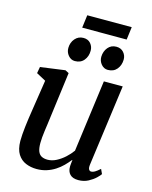

<svg xmlns="http://www.w3.org/2000/svg" viewBox="-131 -977 850 1072"><g transform="rotate(15 294.0 -441.0)"><path d="M185.5 10Q152 10 123 -2Q94 -14 76.2 -42Q58.5 -70 58 -118.5Q58 -135.5 59.5 -156.5Q61 -177.5 63.8 -201Q66.5 -224.5 69.8 -248Q73 -271.5 76.5 -293L105 -478.5L50.5 -508L57 -545L199.5 -564.5L220.5 -553.5L186 -289.5Q183.5 -268.5 180.5 -247.5Q177.5 -226.5 174.8 -206.8Q172 -187 170.5 -169Q169 -151 169 -135.5Q169 -104.5 176.2 -87.2Q183.5 -70 197.5 -63Q211.5 -56 231.5 -56Q256.5 -56 281.8 -69Q307 -82 329.2 -102.2Q351.5 -122.5 367 -144.5L422.5 -560H531.5L468 -91.5Q465.5 -72.5 470.2 -63.8Q475 -55 484 -55Q493.5 -55 504.8 -61.5Q516 -68 534 -84L546.5 -57Q542 -49.5 525.5 -33.5Q509 -17.5 483.8 -4Q458.5 9.5 426.5 9.5Q394 9.5 378.2 -7Q362.5 -23.5 363 -51Q363 -53 363.2 -57.5Q363.5 -62 364 -67.5Q364.5 -73 365.2 -78.8Q366 -84.5 366.5 -89.5L365 -90.5Q350.5 -72 332.5 -54Q314.5 -36 292 -21.5Q269.5 -7 243 1.5Q216.5 10 185.5 10ZM236 -627.5Q213.5 -627.5 197.8 -646.2Q182 -665 182.5 -689.5Q183 -721 202 -743Q221 -765 250.5 -765Q277.5 -765 292.5 -747Q307.5 -729 307 -705.5Q307 -673 288.2 -650.2Q269.5 -627.5 236 -627.5ZM426.5 -627.5Q404 -627.5 388.2 -646.2Q372.5 -665 373 -689.5Q374 -721 392.2 -743Q410.5 -765 440.5 -765Q467.5 -765 483 -747Q498.5 -729 498 -705.5Q497.5 -673 478.8 -650.2Q460 -627.5 426.5 -627.5ZM237.5 -892.5H494.5L485 -818.5H228Z"/></g></svg>

Font: Merriweather 24pt Medium
Style: Italic
Weight: 500
Italic angle: -7.8°
Version: Version 2.101